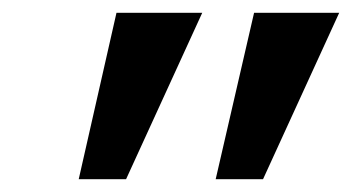

<svg xmlns="http://www.w3.org/2000/svg" viewBox="-20 -720 550 300"><path d="M317 -440 377 -700H510L391 -440ZM103 -440 162 -700H296L177 -440Z"/></svg>

Font: Lexend Med
Style: Italic
Weight: 500
Italic angle: -8.13011°
Designer: Bonnie Shaver-Troup, Thomas Jockin
Foundry: Lexend
Version: Version 1.007